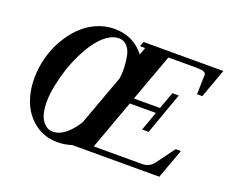

<svg xmlns="http://www.w3.org/2000/svg" viewBox="-113 -856 1251 1050"><g transform="rotate(20 513.0 -331.5)"><path d="M306.2 13.2Q232.4 13.2 177.2 -26.6Q122.1 -66.4 95 -130.4Q67.9 -194.3 67.9 -272.9Q67.9 -332 83 -390.9Q98.1 -449.7 127 -500.7Q155.8 -551.8 194.6 -591.3Q233.4 -630.9 283.9 -653.6Q334.5 -676.3 389.2 -676.3Q500 -676.3 565.4 -591.8L581.1 -634.8H551.3L561.5 -663.1H1025.9L964.8 -494.6H934.1L937 -606.9Q937.5 -620.1 923.3 -625Q909.2 -629.9 876.5 -629.9H718.3L617.7 -354.5H769.5L805.7 -454.1H842.8L755.9 -210.4H717.8L757.8 -321.3H606L501 -33.2H782.7Q824.7 -33.2 850.1 -67.4L927.2 -172.4H957.5L894.5 0H387.7Q348.6 13.2 306.2 13.2ZM262.2 -32.2Q332 -32.2 398.4 -135.3L506.3 -430.2Q511.7 -462.9 509.8 -499.3Q507.8 -535.6 501.2 -566.2Q494.6 -596.7 475.8 -616.5Q457 -636.2 429.2 -636.2Q396.5 -636.2 363.3 -613.3Q330.1 -590.3 302.7 -552.5Q275.4 -514.6 251.5 -466.1Q227.5 -417.5 211.2 -366.5Q194.8 -315.4 185.3 -265.6Q175.8 -215.8 175.8 -176.3Q175.8 -102.5 200.9 -67.4Q226.1 -32.2 262.2 -32.2Z"/></g></svg>

Font: Elstob
Style: Bold Italic
Weight: 700
Italic angle: -20°
Designer: Peter S. Baker
Version: Version 1.015